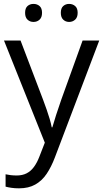

<svg xmlns="http://www.w3.org/2000/svg" viewBox="-20 -748 541 1008"><path d="M1 -535.2H87.9L206.1 -224.6Q216.3 -197.3 225.1 -172.1Q233.9 -147 240.7 -124Q247.6 -101.1 251.5 -79.6H254.9Q261.7 -104 274.4 -143.8Q287.1 -183.6 301.8 -225.1L413.6 -535.2H501L268.1 78.6Q249.5 127.9 224.9 164.6Q200.2 201.2 165 220.9Q129.9 240.7 80.1 240.7Q57.1 240.7 39.6 238Q22 235.4 9.3 231.9V167Q20 169.4 35.4 171.4Q50.8 173.3 67.4 173.3Q97.7 173.3 119.9 161.9Q142.1 150.4 158.2 128.4Q174.3 106.4 186 76.2L215.3 1ZM111.8 -680.7Q111.8 -705.1 124.5 -716.3Q137.2 -727.5 155.8 -727.5Q174.8 -727.5 187.7 -716.3Q200.7 -705.1 200.7 -680.7Q200.7 -656.7 187.7 -644.8Q174.8 -632.8 155.8 -632.8Q137.2 -632.8 124.5 -644.8Q111.8 -656.7 111.8 -680.7ZM299.3 -680.7Q299.3 -705.1 312 -716.3Q324.7 -727.5 342.8 -727.5Q361.3 -727.5 374.5 -716.3Q387.7 -705.1 387.7 -680.7Q387.7 -656.7 374.5 -644.8Q361.3 -632.8 342.8 -632.8Q324.7 -632.8 312 -644.8Q299.3 -656.7 299.3 -680.7Z"/></svg>

Font: Wonky
Style: Regular
Weight: 400
Designer: Monotype Design Team
Foundry: Monotype Imaging Inc.
Version: Version 3.000